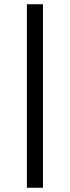

<svg xmlns="http://www.w3.org/2000/svg" viewBox="-20 -750 330 907"><path d="M107 -730H183V137H107Z"/></svg>

Font: Arima Madurai
Style: Regular
Weight: 400
Designer: Joana Correia and Natanael Gama
Foundry: NDISCOVER
Version: Version 1.020